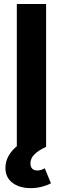

<svg xmlns="http://www.w3.org/2000/svg" viewBox="-20 -748 321 978"><path d="M214.9 -727.5V0H65.7V-727.5ZM136.3 210.3Q79.5 210.3 43.5 183.2Q7.6 156.2 7.6 107.1Q7.6 72.7 26 42Q44.5 11.4 75.8 -10.7L214.9 0Q176.1 17.7 155.6 38.2Q135 58.7 135 84.5Q135 101.2 143.8 110.8Q152.7 120.4 170.3 120.4Q181 120.4 190.4 117.2Q199.8 114 208 109.1L239.5 185.6Q221.4 195.7 194 203Q166.6 210.3 136.3 210.3Z"/></svg>

Font: Adwaita Sans
Style: Regular
Weight: 400
Designer: Rasmus Andersson
Foundry: rsms
Version: Version 4.001;git-9221beed3